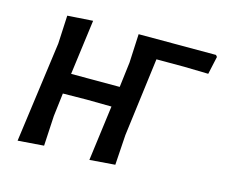

<svg xmlns="http://www.w3.org/2000/svg" viewBox="-74 -562 778 664"><g transform="rotate(15 314.5 -230.0)"><path d="M295 4 321 -194 232 -195 147 -194 137 -111 131 -3 38 4 87 -357 92 -458 183 -464 157 -267H331L342 -357L347 -460H624L629 -454L615 -390L529 -392H429L393 -111L386 -3Z"/></g></svg>

Font: Alegreya Sans Medium
Style: Italic
Weight: 500
Italic angle: -7°
Designer: Juan Pablo del Peral
Foundry: Huerta Tipografica
Version: Version 2.007